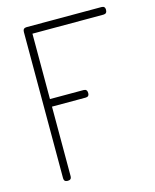

<svg xmlns="http://www.w3.org/2000/svg" viewBox="-111 -806 711 882"><g transform="rotate(-15 244.5 -365.5)"><path d="M101 -731H457Q474 -731 474 -714Q474 -695 457 -695H119V-384H279Q296 -384 296 -365Q296 -348 279 -348H119V-17Q119 0 101 0Q83 0 83 -17V-713Q83 -731 101 -731Z"/></g></svg>

Font: Dosis
Style: ExtraLight
Weight: 250
Designer: Edgar Tolentino, Pablo Impallari, Igino Marini
Foundry: Edgar Tolentino, Pablo Impallari, Igino Marini
Version: Version 1.007